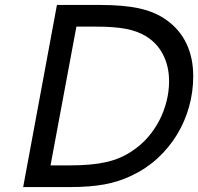

<svg xmlns="http://www.w3.org/2000/svg" viewBox="-20 -759 804 779"><path d="M211 -739H384Q483 -739 547 -724.5Q611 -710 655 -678Q709 -640 736.5 -582Q764 -524 764 -450Q764 -386 747 -325.5Q730 -265 698 -212.5Q666 -160 620 -117.5Q574 -75 515 -47Q464 -22 404.5 -11Q345 0 264 0H74ZM264 -88Q352 -88 411.5 -101.5Q471 -115 517 -147Q552 -170 579.5 -201.5Q607 -233 626 -269.5Q645 -306 655.5 -347Q666 -388 666 -429Q666 -490 641.5 -537.5Q617 -585 572 -612Q538 -633 490.5 -642Q443 -651 368 -651H290L185 -88Z"/></svg>

Font: Involve Medium Oblique
Style: Italic
Weight: 500
Italic angle: -10.5°
Designer: Stefan Peev
Foundry: Context Ltd.
Version: Version 1.001